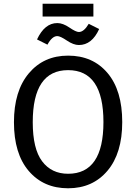

<svg xmlns="http://www.w3.org/2000/svg" viewBox="-20 -1000 732 1032"><path d="M482 -911H209V-980H482ZM404 -758Q375 -758 339.5 -782Q304 -806 288 -806Q260 -806 235 -760L179 -788Q220 -876 288 -876Q318 -876 353 -852Q388 -828 404 -828Q431 -828 457 -872L513 -844Q474 -758 404 -758ZM346 -701Q479 -701 558 -607.5Q637 -514 637 -344Q637 -176 557.5 -82Q478 12 346 12Q214 12 134.5 -81Q55 -174 55 -343Q55 -511 135 -606Q215 -701 346 -701ZM156 -343Q156 -200 206.5 -133Q257 -66 346 -66Q536 -66 536 -344Q536 -623 346 -623Q156 -623 156 -343Z"/></svg>

Font: Fira Sans
Style: Regular
Weight: 400
Designer: Carrois Corporate & Edenspiekermann AG
Foundry: Carrois Corporate GbR & Edenspiekermann AG
Version: Version 4.106;PS 004.106;hotconv 1.0.70;makeotf.lib2.5.58329